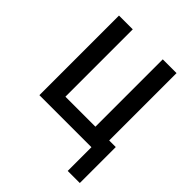

<svg xmlns="http://www.w3.org/2000/svg" viewBox="-194 -626 887 887"><g transform="rotate(45 250.0 -182.5)"><path d="M402 155V0H62V-520H152V-80H348V-520H438V-80H481V155Z"/></g></svg>

Font: Iosevka Term Curly Medium
Style: Regular
Weight: 500
Designer: Belleve Invis
Foundry: Belleve Invis
Version: Version 32.3.0